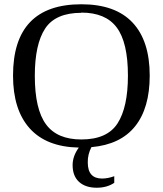

<svg xmlns="http://www.w3.org/2000/svg" viewBox="-20 -682 762 899"><path d="M391 79Q391 154 458 154Q485 154 515 143V174Q481 197 433 197Q380 197 350 169.5Q320 142 320 91Q320 49 349 9Q197 6 119 -81Q41 -168 41 -328Q41 -662 361 -662Q520 -662 600.5 -576.5Q681 -491 681 -328Q681 -176 612.5 -90.5Q544 -5 408 7Q390 42 391 79ZM361 -623V-622Q240 -622 191.5 -548.5Q143 -475 143 -327Q143 -170 196 -99Q248 -29 361 -29Q482 -29 530.5 -104.5Q579 -180 579 -328Q579 -484 526 -554Q474 -623 361 -623Z"/></svg>

Font: Libra Serif Modern
Style: Regular
Weight: 400
Designer: Stefan Peev, Context Ltd
Foundry: Stefan Peev, Context Ltd
Version: Version 1.000